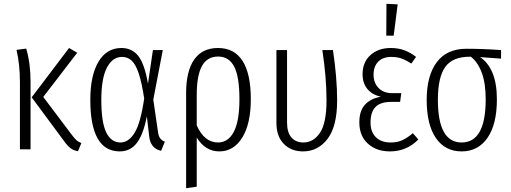

<svg xmlns="http://www.w3.org/2000/svg" viewBox="-20 -787 2694 1012"><path d="M208 -276 358 -77Q372 -58 383 -48Q394 -38 409 -33L391 10Q367 6 351 -6.5Q335 -19 315 -47L147 -274L344 -534L387 -509ZM141 -358V0H85V-355Q85 -448 67 -524L118 -531Q141 -454 141 -358Z M760 -346 786 -523H838L788 -262L813 -90Q816 -68 825 -57Q834 -46 849 -40L829 8Q772 -5 766 -71L754 -174Q736 -80 702 -34.5Q668 11 611 11Q456 11 456 -261Q456 -389 499 -461.5Q542 -534 620 -534Q676 -534 709 -492Q742 -450 760 -346ZM514 -261Q514 -142 540 -89Q566 -36 615 -36Q658 -36 689.5 -87Q721 -138 740 -268Q727 -353 711 -400.5Q695 -448 674 -467.5Q653 -487 623 -487Q573 -487 543.5 -430.5Q514 -374 514 -261Z M1302 -264Q1302 -135 1257 -62Q1212 11 1136 11Q1062 11 1017 -62V197L961 205V-296Q961 -412 1003.5 -473Q1046 -534 1129 -534Q1215 -534 1258.5 -466Q1302 -398 1302 -264ZM1242 -264Q1242 -382 1214.5 -435.5Q1187 -489 1130 -489Q1072 -489 1044.5 -439Q1017 -389 1017 -287V-126Q1057 -36 1129 -36Q1183 -36 1212.5 -92.5Q1242 -149 1242 -264Z M1757 -258Q1757 -121 1706.5 -55Q1656 11 1577 11Q1515 11 1476 -28.5Q1437 -68 1437 -139V-523H1493V-141Q1493 -89 1516 -62.5Q1539 -36 1579 -36Q1632 -36 1666.5 -87Q1701 -138 1701 -259Q1701 -379 1679 -523H1735Q1757 -375 1757 -258Z M2173 -487 2148 -452Q2122 -469 2098 -478Q2074 -487 2043 -487Q1998 -487 1973.5 -462Q1949 -437 1949 -393Q1949 -350 1975.5 -323Q2002 -296 2046 -296H2095L2089 -250H2042Q1986 -250 1959.5 -223.5Q1933 -197 1933 -141Q1933 -92 1961 -64Q1989 -36 2039 -36Q2075 -36 2101.5 -48.5Q2128 -61 2156 -85L2185 -52Q2124 11 2035 11Q1964 11 1919 -30Q1874 -71 1874 -142Q1874 -203 1904 -235.5Q1934 -268 1987 -277Q1941 -288 1916 -318.5Q1891 -349 1891 -396Q1891 -459 1932.5 -496.5Q1974 -534 2039 -534Q2081 -534 2113 -521.5Q2145 -509 2173 -487ZM2017 -767 2076 -764 2055 -599H2016Z M2621 -478 2510 -486Q2552 -459 2575.5 -403.5Q2599 -348 2599 -263Q2599 -132 2549.5 -60.5Q2500 11 2413 11Q2326 11 2277.5 -59.5Q2229 -130 2229 -261Q2229 -388 2282 -459Q2335 -530 2439 -530Q2525 -530 2621 -523ZM2462 -488H2459Q2367 -489 2327.5 -435Q2288 -381 2288 -261Q2288 -36 2413 -36Q2540 -36 2540 -263Q2540 -349 2519 -404.5Q2498 -460 2462 -488Z"/></svg>

Font: Fira Sans Extra Condensed Light
Style: Regular
Weight: 300
Width: 1
Designer: Carrois Corporate & Edenspiekermann AG
Foundry: Carrois Corporate GbR & Edenspiekermann AG
Version: Version 4.203